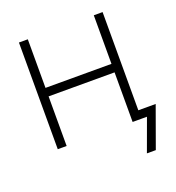

<svg xmlns="http://www.w3.org/2000/svg" viewBox="-124 -616 800 872"><g transform="rotate(-20 276.0 -180.0)"><path d="M106.9 -515.6V-280.8H425.8V-515.6H468.3V0H425.8V-239.7H106.9V0H64V-515.6ZM438 156.2 495.1 0H443.8V-41H552.2L481 156.2Z"/></g></svg>

Font: Inter Display ExtraLight
Style: Regular
Weight: 200
Designer: Rasmus Andersson
Foundry: rsms
Version: Version 4.000;git-a52131595